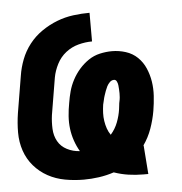

<svg xmlns="http://www.w3.org/2000/svg" viewBox="-44 -570 588 621"><g transform="rotate(-5 250.0 -260.0)"><path d="M397 8Q372 8 348.5 4.5Q325 1 302 -7Q278 1 253 4.5Q228 8 204 8Q173 8 143 2.5Q113 -3 87.5 -17Q62 -31 43 -53Q24 -75 14.5 -103Q5 -131 5 -162Q5 -193 10 -225L30 -345Q34 -371 44 -397Q54 -423 71.5 -445.5Q89 -468 113 -484.5Q137 -501 163 -511Q189 -521 216 -524.5Q243 -528 269 -528V-435Q247 -435 224.5 -429Q202 -423 183.5 -408.5Q165 -394 154 -372.5Q143 -351 139 -329L119 -209Q116 -187 117 -164.5Q118 -142 128 -124Q138 -106 157.5 -96Q177 -86 199 -85Q189 -102 182.5 -121Q176 -140 173.5 -160Q171 -180 172.5 -201Q174 -222 178 -243Q181 -262 186 -280.5Q191 -299 200.5 -317Q210 -335 223.5 -350.5Q237 -366 254 -377.5Q271 -389 291 -393.5Q311 -398 330 -398Q353 -398 375 -391Q397 -384 413 -368.5Q429 -353 438 -332Q447 -311 450.5 -288.5Q454 -266 452.5 -242Q451 -218 447 -194Q442 -165 432 -137Q422 -109 405 -85H406L413 8ZM303 -129Q318 -146 326 -167Q334 -188 337 -209Q338 -215 338.5 -221.5Q339 -228 340.5 -234.5Q342 -241 342.5 -247.5Q343 -254 343 -260.5Q343 -267 342.5 -273.5Q342 -280 341.5 -286Q341 -292 338 -298.5Q335 -305 329 -305Q321 -305 315 -299Q309 -293 305.5 -286Q302 -279 299.5 -272Q297 -265 294.5 -257.5Q292 -250 290.5 -242.5Q289 -235 287 -228Q285 -214 284.5 -201Q284 -188 286 -175Q288 -162 292 -150.5Q296 -139 303 -129Z"/></g></svg>

Font: Iosevka Heavy Oblique
Style: Regular
Weight: 900
Italic angle: -9°
Monospace: yes
Designer: Belleve Invis
Foundry: Belleve Invis
Version: Version 32.5.0; ttfautohint (v1.8.4)